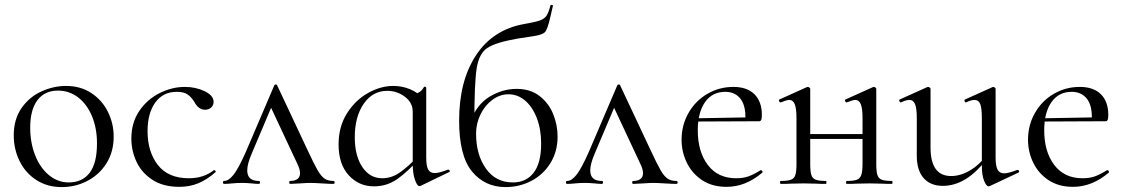

<svg xmlns="http://www.w3.org/2000/svg" viewBox="-20 -749 4579 782"><path d="M36 -198Q36 -263 67.5 -308.5Q99 -354 148.5 -376.5Q198 -399 249 -399Q308 -399 352 -370Q396 -341 419.5 -293.5Q443 -246 443 -193Q443 -131 414 -84.5Q385 -38 336.5 -12.5Q288 13 231 13Q173 13 128.5 -15.5Q84 -44 60 -92.5Q36 -141 36 -198ZM375 -165Q375 -227 354.5 -276Q334 -325 298 -352.5Q262 -380 216 -380Q162 -380 132.5 -341Q103 -302 103 -229Q103 -168 123 -117Q143 -66 179 -36Q215 -6 260 -6Q315 -6 345 -45Q375 -84 375 -165Z M515 -185Q515 -249 547 -296.5Q579 -344 629.5 -369.5Q680 -395 733 -395Q777 -395 813.5 -377.5Q850 -360 850 -334Q850 -321 840.5 -311.5Q831 -302 815 -302Q788 -302 771 -335Q758 -355 743 -365Q728 -375 700 -375Q644 -375 612.5 -331.5Q581 -288 581 -215Q581 -131 623 -77Q665 -23 749 -23Q810 -23 851 -56H852Q855 -56 857.5 -53Q860 -50 858 -48Q823 -17 787.5 -2.5Q752 12 710 12Q645 12 601 -16.5Q557 -45 536 -90Q515 -135 515 -185Z M893 -12Q911 -12 931 -37Q951 -62 982 -132L1097 -401Q1099 -405 1103.5 -405Q1108 -405 1109 -401L1233 -137Q1260 -79 1274 -55Q1288 -31 1302 -21.5Q1316 -12 1338 -12Q1343 -12 1343 -6Q1343 0 1338 0Q1323 0 1291 -2Q1259 -4 1243 -4Q1230 -4 1202 -2Q1174 0 1162 0Q1158 0 1158 -6Q1158 -12 1162 -12Q1181 -12 1191.5 -20Q1202 -28 1202 -44Q1202 -60 1190 -84L1079 -321L1102 -352L1005 -123Q987 -81 987 -55Q987 -12 1034 -12Q1039 -12 1039 -6Q1039 0 1034 0Q1023 0 1005 -2Q983 -4 965 -4Q945 -4 925 -2Q907 0 893 0Q888 0 888 -6Q888 -12 893 -12Z M1359 -161Q1359 -233 1393 -287Q1427 -341 1478.5 -370Q1530 -399 1582 -399Q1617 -399 1649 -386Q1681 -373 1701 -350L1661 -294Q1661 -331 1629 -355Q1597 -379 1557 -379Q1498 -379 1461.5 -326.5Q1425 -274 1425 -190Q1425 -115 1455.5 -69Q1486 -23 1537 -23Q1575 -23 1608.5 -46.5Q1642 -70 1677 -107L1685 -100Q1641 -50 1598.5 -20Q1556 10 1503 10Q1442 10 1400.5 -35Q1359 -80 1359 -161ZM1661 -80V-361Q1681 -369 1690 -375Q1699 -381 1707 -395Q1708 -397 1712 -395.5Q1716 -394 1716 -392V-107Q1716 -73 1724 -58.5Q1732 -44 1751 -44Q1768 -44 1804 -58H1806Q1810 -58 1811.5 -53.5Q1813 -49 1809 -48L1693 8Q1691 9 1688 9Q1679 9 1670 -17Q1661 -43 1661 -80Z M1850 -258Q1850 -419 1918.5 -523.5Q1987 -628 2114 -651Q2160 -659 2178.5 -665.5Q2197 -672 2205.5 -684.5Q2214 -697 2222 -727Q2223 -730 2228 -729Q2233 -728 2232 -725Q2222 -684 2222 -682Q2210 -628 2199 -617.5Q2188 -607 2151.5 -601.5Q2115 -596 2089 -592Q1998 -576 1964.5 -553.5Q1931 -531 1921.5 -471Q1912 -411 1912 -251L1897 -256Q1922 -324 1974.5 -355.5Q2027 -387 2084 -387Q2140 -387 2177.5 -358Q2215 -329 2233 -284.5Q2251 -240 2251 -193Q2251 -132 2222 -85Q2193 -38 2144.5 -12.5Q2096 13 2039 13Q1955 13 1902.5 -50.5Q1850 -114 1850 -258ZM2184 -164Q2184 -223 2166 -269Q2148 -315 2118 -340Q2088 -365 2051 -365Q2016 -365 1985.5 -342.5Q1955 -320 1937 -283Q1919 -246 1919 -205Q1919 -119 1959 -62.5Q1999 -6 2069 -6Q2123 -6 2153.5 -45.5Q2184 -85 2184 -164Z M2290 -12Q2308 -12 2328 -37Q2348 -62 2379 -132L2494 -401Q2496 -405 2500.5 -405Q2505 -405 2506 -401L2630 -137Q2657 -79 2671 -55Q2685 -31 2699 -21.5Q2713 -12 2735 -12Q2740 -12 2740 -6Q2740 0 2735 0Q2720 0 2688 -2Q2656 -4 2640 -4Q2627 -4 2599 -2Q2571 0 2559 0Q2555 0 2555 -6Q2555 -12 2559 -12Q2578 -12 2588.5 -20Q2599 -28 2599 -44Q2599 -60 2587 -84L2476 -321L2499 -352L2402 -123Q2384 -81 2384 -55Q2384 -12 2431 -12Q2436 -12 2436 -6Q2436 0 2431 0Q2420 0 2402 -2Q2380 -4 2362 -4Q2342 -4 2322 -2Q2304 0 2290 0Q2285 0 2285 -6Q2285 -12 2290 -12Z M2756 -180Q2756 -239 2784 -288.5Q2812 -338 2860.5 -366.5Q2909 -395 2967 -395Q3023 -395 3053 -365Q3083 -335 3083 -281Q3083 -267 3080.5 -261Q3078 -255 3071 -255H3015L3016 -273Q3016 -323 2994 -349Q2972 -375 2934 -375Q2881 -375 2851.5 -333Q2822 -291 2822 -218Q2822 -131 2863 -77Q2904 -23 2978 -23Q3008 -23 3029.5 -31Q3051 -39 3078 -56H3079Q3082 -56 3084.5 -52.5Q3087 -49 3085 -46Q3017 12 2939 12Q2881 12 2840 -15Q2799 -42 2777.5 -86Q2756 -130 2756 -180ZM2803 -267 3030 -271V-255L2804 -254Z M3429 -12Q3457 -12 3470 -17Q3483 -22 3488 -36.5Q3493 -51 3493 -81V-268Q3493 -307 3486 -324.5Q3479 -342 3463 -342Q3454 -342 3429 -332H3428Q3424 -332 3422 -337.5Q3420 -343 3424 -344L3535 -394L3539 -395Q3542 -395 3545.5 -392.5Q3549 -390 3549 -387V-81Q3549 -51 3553.5 -36.5Q3558 -22 3571.5 -17Q3585 -12 3613 -12Q3615 -12 3615 -6Q3615 0 3613 0Q3587 0 3572 -1L3522 -2L3468 -1Q3454 0 3429 0Q3426 0 3426 -6Q3426 -12 3429 -12ZM3160 -12Q3188 -12 3201.5 -17Q3215 -22 3219.5 -36.5Q3224 -51 3224 -81V-268Q3224 -307 3217 -324.5Q3210 -342 3194 -342Q3185 -342 3160 -332H3159Q3155 -332 3153 -337.5Q3151 -343 3155 -344L3266 -394L3270 -395Q3273 -395 3276.5 -392.5Q3280 -390 3280 -387V-81Q3280 -51 3284.5 -36.5Q3289 -22 3302.5 -17Q3316 -12 3344 -12Q3346 -12 3346 -6Q3346 0 3344 0Q3318 0 3303 -1L3253 -2L3200 -1Q3186 0 3160 0Q3157 0 3157 -6Q3157 -12 3160 -12ZM3250 -203H3519V-183H3250Z M3714 -115V-268Q3714 -307 3707 -324.5Q3700 -342 3684 -342Q3670 -342 3650 -332H3649Q3645 -332 3643 -337.5Q3641 -343 3645 -344L3756 -394L3760 -395Q3763 -395 3766.5 -392.5Q3770 -390 3770 -387V-148Q3770 -32 3854 -32Q3892 -32 3931 -55Q3970 -78 3998 -117L4003 -106Q3958 -47 3913 -19.5Q3868 8 3820 8Q3770 8 3742 -23.5Q3714 -55 3714 -115ZM4070 -43Q4087 -43 4123 -57H4125Q4129 -57 4130.5 -52.5Q4132 -48 4128 -46L4011 9L4007 10Q3997 10 3988 -13Q3979 -36 3979 -73V-268Q3979 -308 3972.5 -325Q3966 -342 3949 -342Q3935 -342 3915 -332H3914Q3910 -332 3908.5 -337.5Q3907 -343 3911 -344L4022 -394L4025 -395Q4028 -395 4031.5 -392.5Q4035 -390 4035 -387V-107Q4035 -73 4043 -58Q4051 -43 4070 -43Z M4167 -180Q4167 -239 4195 -288.5Q4223 -338 4271.5 -366.5Q4320 -395 4378 -395Q4434 -395 4464 -365Q4494 -335 4494 -281Q4494 -267 4491.5 -261Q4489 -255 4482 -255H4426L4427 -273Q4427 -323 4405 -349Q4383 -375 4345 -375Q4292 -375 4262.5 -333Q4233 -291 4233 -218Q4233 -131 4274 -77Q4315 -23 4389 -23Q4419 -23 4440.5 -31Q4462 -39 4489 -56H4490Q4493 -56 4495.5 -52.5Q4498 -49 4496 -46Q4428 12 4350 12Q4292 12 4251 -15Q4210 -42 4188.5 -86Q4167 -130 4167 -180ZM4214 -267 4441 -271V-255L4215 -254Z"/></svg>

Font: Cormorant Infant
Style: Regular
Weight: 400
Designer: Christian Thalmann (Catharsis Fonts)
Foundry: Catharsis Fonts
Version: Version 4.000